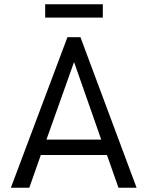

<svg xmlns="http://www.w3.org/2000/svg" viewBox="-20 -881 693 901"><path d="M621 0H536L482 -153.5H171.5L117.5 0H31L296.5 -706.5H357.5ZM455 -226 327.5 -590 198 -226ZM462.5 -798.5H192V-861H462.5Z"/></svg>

Font: Acari Sans
Style: Regular
Weight: 400
Designer: Alfredo Marco Pradil and Stefan Peev (font) & Cristiano Sobral (main changes)
Foundry: Alfredo Marco Pradil and Stefan Peev (font) & Cristiano Sobral (main changes)
Version: Version 1.063; ttfautohint (v1.8.3)